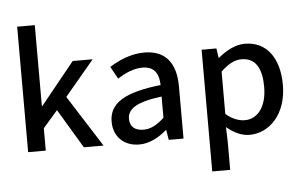

<svg xmlns="http://www.w3.org/2000/svg" viewBox="-63 -894 1905 1215"><g transform="rotate(-5 890.0 -287.0)"><path d="M87 0H199V-142L292 -249L441 0H566L358 -327L545 -550H418L202 -283H199V-797H87Z M792 13C858 13 917 -20 967 -63H970L980 0H1074V-331C1074 -477 1011 -564 874 -564C786 -564 709 -528 652 -492L695 -414C742 -444 796 -470 854 -470C935 -470 958 -414 959 -350C730 -325 630 -264 630 -146C630 -49 697 13 792 13ZM827 -78C778 -78 741 -100 741 -154C741 -216 796 -257 959 -277V-142C914 -101 875 -78 827 -78Z M1237 223H1351V45L1348 -49C1395 -9 1444 13 1493 13C1617 13 1730 -95 1730 -284C1730 -453 1652 -564 1512 -564C1451 -564 1391 -530 1343 -490H1340L1331 -550H1237ZM1471 -82C1437 -82 1394 -95 1351 -132V-401C1398 -446 1439 -468 1482 -468C1574 -468 1611 -397 1611 -282C1611 -153 1551 -82 1471 -82Z"/></g></svg>

Font: Noto Sans CJK JP Medium
Style: Regular
Weight: 500
Designer: Ryoko NISHIZUKA (kana & ideographs); Paul D. Hunt (Latin, Greek & Cyrillic); Wenlong ZHANG (bopomofo); Sandoll Communica
Foundry: Adobe Systems Incorporated
Version: Version 1.004;PS 1.004;hotconv 1.0.82;makeotf.lib2.5.63406